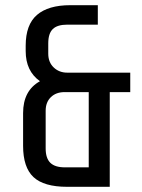

<svg xmlns="http://www.w3.org/2000/svg" viewBox="-20 -720 547 740"><path d="M69 -158V-284Q69 -371 134 -407Q79 -446 79 -523V-544Q79 -625 122.5 -662.5Q166 -700 251 -700H357V-625H239Q201 -625 183.5 -608Q166 -591 166 -553V-513Q166 -480 187 -460Q208 -440 239 -440H482V-365H403V0H239Q149 0 109 -37.5Q69 -75 69 -158ZM156 -293V-148Q156 -110 174 -92.5Q192 -75 230 -75H322V-365H229Q196 -365 176 -345.5Q156 -326 156 -293Z"/></svg>

Font: Share Tech
Style: Regular
Weight: 400
Designer: Ralph du Carrois
Foundry: Carrois Type Design
Version: Version 1.100